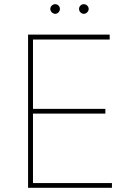

<svg xmlns="http://www.w3.org/2000/svg" viewBox="-20 -892 624 912"><path d="M113.3 0V-727.5H501V-704.1H136.7V-375H480.5V-352.5H136.7V-22.5H511.7V0ZM242.2 -826.2Q232.9 -826.7 226.1 -833.5Q219.2 -840.3 218.8 -849.6Q219.2 -858.9 226.1 -865.5Q232.9 -872.1 242.2 -872.1Q251.5 -872.1 258.1 -865.5Q264.6 -858.9 264.6 -849.6Q264.6 -840.3 258.1 -833.5Q251.5 -826.7 242.2 -826.2ZM377.9 -826.2Q368.7 -826.7 362.1 -833.5Q355.5 -840.3 355.5 -849.6Q355.5 -858.9 362.1 -865.5Q368.7 -872.1 377.9 -872.1Q387.7 -872.1 394.3 -865.5Q400.9 -858.9 401.4 -849.6Q400.9 -840.3 394.3 -833.5Q387.7 -826.7 377.9 -826.2Z"/></svg>

Font: Inter Tight Thin
Style: Regular
Weight: 250
Designer: Rasmus Andersson
Foundry: rsms
Version: Version 3.004